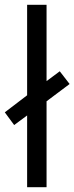

<svg xmlns="http://www.w3.org/2000/svg" viewBox="-40 -780 310 800"><path d="M73 0H154V-358L250 -430L209 -483L154 -442V-760H73V-383L-20 -312L19 -259L73 -299Z"/></svg>

Font: Noto Sans Ethiopic ExtCond
Style: Regular
Weight: 400
Width: 2
Designer: Monotype Design Team
Foundry: Monotype Imaging Inc.
Version: Version 2.102